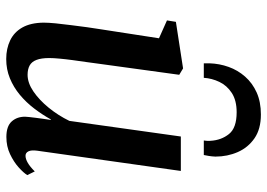

<svg xmlns="http://www.w3.org/2000/svg" viewBox="-138 -690 838 602"><g transform="rotate(90 281.0 -389.0)"><path d="M165 10.5Q132.5 10.5 106.8 -1.8Q81 -14 66.2 -40Q51.5 -66 51 -106.5Q51 -122 53.2 -144.5Q55.5 -167 58.8 -192.5Q62 -218 65.2 -242Q68.5 -266 71.5 -284L100 -468.5L44 -493.5L48.5 -521.5L194.5 -544L214.5 -532L180.5 -284.5Q178 -265 174.8 -242.5Q171.5 -220 168.5 -197.8Q165.5 -175.5 163.8 -156.5Q162 -137.5 162 -124.5Q162 -99.5 167.8 -84.5Q173.5 -69.5 185.2 -63Q197 -56.5 214.5 -56.5Q240 -56.5 266.8 -74.8Q293.5 -93 317.8 -122.8Q342 -152.5 359 -187.5L408 -537H516L452.5 -86.5Q450 -68.5 454.5 -59.2Q459 -50 468.5 -50Q478 -50 490 -56.8Q502 -63.5 517.5 -79L529 -55.5Q522 -44 504.8 -28.5Q487.5 -13 463.2 -1.5Q439 10 409.5 10Q375.5 10 360.5 -7Q345.5 -24 346 -49.5Q346 -53 347 -62Q348 -71 349.5 -83Q351 -95 352.8 -107.2Q354.5 -119.5 356 -129L354.5 -129.5Q339.5 -102.5 320.2 -77.2Q301 -52 277.2 -32.2Q253.5 -12.5 225.5 -1Q197.5 10.5 165 10.5ZM178.5 -609Q178.5 -613.5 178.5 -617.5Q178.5 -621.5 178.5 -627Q179.5 -658 189.8 -686.8Q200 -715.5 220.2 -738.5Q240.5 -761.5 270 -774.8Q299.5 -788 339 -788Q384.5 -788 413.5 -768Q442.5 -748 456.8 -715.5Q471 -683 471 -645.5Q470.5 -634 469 -625Q467.5 -616 466 -609H420.5Q421 -613 421.5 -617.8Q422 -622.5 421.5 -630Q419.5 -664 400.2 -688Q381 -712 332 -712Q295 -712 271.5 -696.8Q248 -681.5 236.8 -657.8Q225.5 -634 224 -609Z"/></g></svg>

Font: Merriweather 72pt Medium
Style: Italic
Weight: 500
Italic angle: -7.8°
Version: Version 2.101